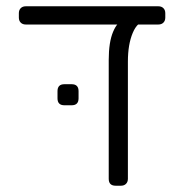

<svg xmlns="http://www.w3.org/2000/svg" viewBox="-20 -591 596 611"><path d="M348 0Q326 0 326 -22V-400Q326 -457 340 -490Q354 -523 371 -523H443Q418 -523 402.5 -486.5Q387 -450 387 -395V-22Q387 -12 381 -6Q375 0 365 0ZM62 -513Q52 -513 46 -519Q40 -525 40 -535V-549Q40 -559 46 -565Q52 -571 62 -571H484Q494 -571 500 -565Q506 -559 506 -549V-535Q506 -525 500 -519Q494 -513 484 -513ZM185 -256Q163 -256 163 -278V-301Q163 -323 185 -323H208Q230 -323 230 -301V-278Q230 -256 208 -256Z"/></svg>

Font: Rubik Light Light
Style: Regular
Weight: 300
Version: Version 2.101